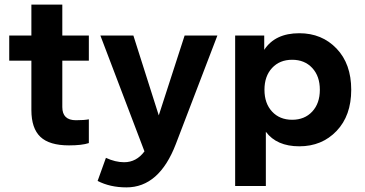

<svg xmlns="http://www.w3.org/2000/svg" viewBox="-20 -624 1580 832"><path d="M279 6Q194 6 155 -31Q116 -68 116 -147V-361H20V-470H116V-604H250V-470H365V-361H250V-160Q250 -103 309 -103Q345 -103 365 -107V-4Q335 6 279 6Z M528 188Q457 188 403 160L439 60Q480 79 518 79Q571 79 606 32L415 -470H558L668 -124L780 -470H922L742 0Q670 188 528 188Z M1132 -53V182H999V-470H1125V-408Q1172 -480 1277 -480Q1375 -480 1438.5 -413.5Q1502 -347 1502 -235Q1502 -123 1438.5 -56.5Q1375 10 1277 10Q1179 10 1132 -53ZM1159 -140.5Q1192 -105 1246 -105Q1300 -105 1333 -140.5Q1366 -176 1366 -235Q1366 -294 1333 -329.5Q1300 -365 1246 -365Q1192 -365 1159 -329.5Q1126 -294 1126 -235Q1126 -176 1159 -140.5Z"/></svg>

Font: Gantari
Style: Bold
Weight: 700
Designer: Anugrah Pasau
Foundry: Lafontype
Version: Version 1.000